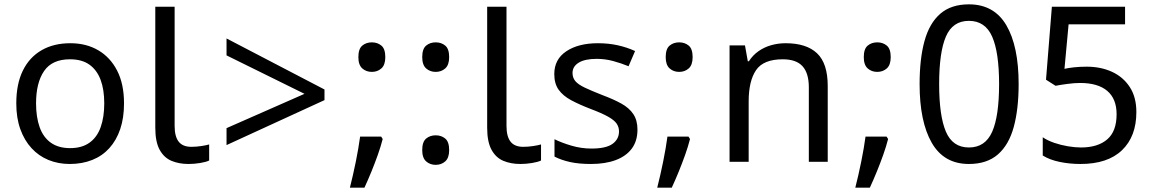

<svg xmlns="http://www.w3.org/2000/svg" viewBox="-20 -745 5308 884"><path d="M551 -269Q551 -202 533.5 -150.5Q516 -99 483.5 -63Q451 -27 404.5 -8.5Q358 10 301 10Q248 10 203 -8.5Q158 -27 125 -63Q92 -99 73.5 -150.5Q55 -202 55 -269Q55 -358 85 -419.5Q115 -481 171 -513.5Q227 -546 304 -546Q377 -546 432.5 -513.5Q488 -481 519.5 -419.5Q551 -358 551 -269ZM146 -269Q146 -206 162.5 -159.5Q179 -113 214 -88Q249 -63 303 -63Q357 -63 392 -88Q427 -113 443.5 -159.5Q460 -206 460 -269Q460 -333 443 -378Q426 -423 391.5 -447.5Q357 -472 302 -472Q220 -472 183 -418Q146 -364 146 -269Z M848 10Q804 10 769.5 -4.5Q735 -19 715 -55.5Q695 -92 695 -157V-714H784V-165Q784 -117 802.5 -93Q821 -69 861 -69Q883 -69 906.5 -72.5Q930 -76 943 -80V-6Q929 1 901.5 5.5Q874 10 848 10Z M1023 -155 1382 -313 1023 -490V-568L1474 -333V-284L1023 -77Z M1735 -116 1742 -105Q1733 -70 1719.5 -32Q1706 6 1690.5 44Q1675 82 1658 119H1591Q1606 60 1618.5 -2Q1631 -64 1638 -116ZM1692 -414Q1666 -414 1648 -430Q1630 -446 1630 -482Q1630 -520 1648 -535Q1666 -550 1692 -550Q1718 -550 1736 -535Q1754 -520 1754 -482Q1754 -446 1736 -430Q1718 -414 1692 -414Z M1986 -414Q1960 -414 1942 -430Q1924 -446 1924 -482Q1924 -520 1942 -535Q1960 -550 1986 -550Q2012 -550 2030 -535Q2048 -520 2048 -482Q2048 -446 2030 -430Q2012 -414 1986 -414ZM1986 14Q1960 14 1942 -2Q1924 -18 1924 -54Q1924 -92 1942 -107Q1960 -122 1986 -122Q2012 -122 2030 -107Q2048 -92 2048 -54Q2048 -18 2030 -2Q2012 14 1986 14Z M2376 10Q2332 10 2297.5 -4.5Q2263 -19 2243 -55.5Q2223 -92 2223 -157V-714H2312V-165Q2312 -117 2330.5 -93Q2349 -69 2389 -69Q2411 -69 2434.5 -72.5Q2458 -76 2471 -80V-6Q2457 1 2429.5 5.5Q2402 10 2376 10Z M2915 -148Q2915 -96 2889 -61Q2863 -26 2815 -8Q2767 10 2701 10Q2645 10 2604.5 1Q2564 -8 2533 -24V-104Q2565 -88 2610.5 -74.5Q2656 -61 2703 -61Q2770 -61 2800 -82.5Q2830 -104 2830 -140Q2830 -160 2819 -176Q2808 -192 2779.5 -208Q2751 -224 2698 -244Q2646 -264 2609 -284Q2572 -304 2552 -332Q2532 -360 2532 -404Q2532 -472 2587.5 -509Q2643 -546 2733 -546Q2782 -546 2824.5 -536.5Q2867 -527 2904 -510L2874 -440Q2840 -454 2803 -464Q2766 -474 2727 -474Q2673 -474 2644.5 -456.5Q2616 -439 2616 -409Q2616 -387 2629 -371.5Q2642 -356 2672.5 -341.5Q2703 -327 2754 -307Q2805 -288 2841 -268Q2877 -248 2896 -219.5Q2915 -191 2915 -148Z M3150 -116 3157 -105Q3148 -70 3134.5 -32Q3121 6 3105.5 44Q3090 82 3073 119H3006Q3021 60 3033.5 -2Q3046 -64 3053 -116ZM3107 -414Q3081 -414 3063 -430Q3045 -446 3045 -482Q3045 -520 3063 -535Q3081 -550 3107 -550Q3133 -550 3151 -535Q3169 -520 3169 -482Q3169 -446 3151 -430Q3133 -414 3107 -414Z M3597 -546Q3693 -546 3742 -499.5Q3791 -453 3791 -349V0H3704V-343Q3704 -408 3675 -440Q3646 -472 3584 -472Q3495 -472 3461 -422Q3427 -372 3427 -278V0H3339V-536H3410L3423 -463H3428Q3446 -491 3472.5 -509.5Q3499 -528 3531 -537Q3563 -546 3597 -546Z M4062 -116 4069 -105Q4060 -70 4046.5 -32Q4033 6 4017.5 44Q4002 82 3985 119H3918Q3933 60 3945.5 -2Q3958 -64 3965 -116ZM4019 -414Q3993 -414 3975 -430Q3957 -446 3957 -482Q3957 -520 3975 -535Q3993 -550 4019 -550Q4045 -550 4063 -535Q4081 -520 4081 -482Q4081 -446 4063 -430Q4045 -414 4019 -414Z M4441 10Q4326 10 4270 -87.5Q4214 -185 4214 -358Q4214 -474 4236.5 -556Q4259 -638 4309 -681.5Q4359 -725 4441 -725Q4557 -725 4613.5 -628.5Q4670 -532 4670 -358Q4670 -243 4647.5 -160.5Q4625 -78 4574.5 -34Q4524 10 4441 10ZM4441 -66Q4516 -66 4548 -138Q4580 -210 4580 -358Q4580 -504 4548 -576.5Q4516 -649 4441 -649Q4366 -649 4335 -576.5Q4304 -504 4304 -358Q4304 -212 4335 -139Q4366 -66 4441 -66Z M4955 10Q4905 10 4859 0.5Q4813 -9 4781 -29V-113Q4803 -98 4833.5 -87.5Q4864 -77 4897 -71.5Q4930 -66 4957 -66Q5034 -66 5077.5 -103Q5121 -140 5121 -219Q5121 -290 5078 -326.5Q5035 -363 4953 -363Q4927 -363 4893.5 -358.5Q4860 -354 4840 -350L4796 -378L4823 -714H5160V-633H4900L4881 -428Q4897 -432 4924.5 -435Q4952 -438 4983 -438Q5048 -438 5099.5 -414.5Q5151 -391 5181.5 -344.5Q5212 -298 5212 -229Q5212 -117 5146 -53.5Q5080 10 4955 10Z"/></svg>

Font: hexutelugu05
Style: Book
Weight: 400
Designer: Jelle Bosma - Monotype Design Team
Foundry: Monotype Imaging Inc.
Version: Version 2.003